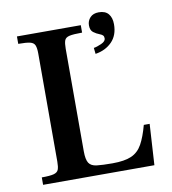

<svg xmlns="http://www.w3.org/2000/svg" viewBox="-80 -771 753 841"><g transform="rotate(-10 297.0 -351.0)"><path d="M44 0V-33Q81 -33 97.5 -37.5Q114 -42 118.5 -54Q123 -66 123 -89V-570Q123 -594 118 -606.5Q113 -619 96.5 -623Q80 -627 44 -627V-660H328V-627Q289 -627 271.5 -623Q254 -619 249.5 -606.5Q245 -594 245 -570V-114Q245 -77 255 -61.5Q265 -46 290 -43Q315 -40 360 -40Q414 -40 444.5 -53.5Q475 -67 492.5 -98.5Q510 -130 524 -182H550L539 0ZM370 -525 367 -552Q381 -554 401 -563Q421 -572 421 -585Q421 -594 416.5 -598.5Q412 -603 404 -606Q388 -612 375.5 -621.5Q363 -631 363 -653Q363 -673 376.5 -687.5Q390 -702 415 -702Q444 -702 458 -685Q472 -668 472 -639Q472 -590 443.5 -561Q415 -532 370 -525Z"/></g></svg>

Font: Frank Ruhl Libre Medium
Style: Regular
Weight: 500
Designer: Yanek Iontef
Foundry: Fontef
Version: Version 6.004